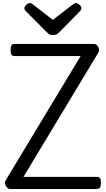

<svg xmlns="http://www.w3.org/2000/svg" viewBox="-20 -1247 698 1267"><path d="M48 0Q36 0 26.5 -9.5Q17 -19 14 -33Q11 -47 18 -58L512 -877H77Q62 -877 56 -886Q50 -895 50 -917Q50 -940 56 -948.5Q62 -957 77 -957H599Q618 -957 628.5 -937Q639 -917 629 -900L135 -80H618Q633 -80 639.5 -71.5Q646 -63 646 -40Q646 -18 639.5 -9Q633 0 618 0ZM482 -1227Q492 -1227 504.5 -1215.5Q517 -1204 517 -1193Q517 -1191 516.5 -1187Q516 -1183 511 -1177L373 -1036Q366 -1030 357.5 -1023Q349 -1016 329 -1016Q310 -1016 301.5 -1023Q293 -1030 287 -1036L147 -1177Q142 -1183 141.5 -1187Q141 -1191 141 -1193Q141 -1204 154 -1215.5Q167 -1227 176 -1227Q183 -1227 188.5 -1223.5Q194 -1220 201 -1215L329 -1116L457 -1215Q465 -1220 470 -1223.5Q475 -1227 482 -1227Z"/></svg>

Font: Playwrite IT Trad
Style: Regular
Weight: 400
Designer: Veronika Burian, José Scaglione
Foundry: TypeTogether
Version: Version 1.002